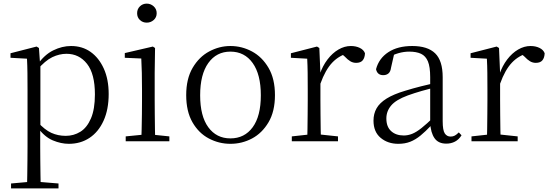

<svg xmlns="http://www.w3.org/2000/svg" viewBox="-20 -780 3033 1060"><path d="M41 260V233L153 223H182L303 233V260ZM129 260Q130 227 130.5 187.5Q131 148 131.5 106.5Q132 65 132 30V-282Q132 -334 131.5 -376.5Q131 -419 129 -456L38 -461V-486L182 -523L195 -515L201 -430L203 -425V-79L202 -70V30Q202 64 202.5 105.5Q203 147 203.5 187Q204 227 205 260ZM360 14Q317 14 271.5 -5Q226 -24 188 -76H175L187 -107Q227 -63 263.5 -46.5Q300 -30 343 -30Q387 -30 423.5 -52.5Q460 -75 482 -126Q504 -177 504 -259Q504 -372 460.5 -427.5Q417 -483 347 -483Q308 -483 269 -464.5Q230 -446 184 -393L174 -422H186Q225 -478 274 -502Q323 -526 372 -526Q434 -526 480 -493.5Q526 -461 553 -401.5Q580 -342 580 -261Q580 -176 552 -114Q524 -52 474.5 -19Q425 14 360 14Z M674 0V-27L785 -38H809L915 -27V0ZM760 0Q761 -24 762 -65Q763 -106 763.5 -150Q764 -194 764 -227V-285Q764 -335 763 -377.5Q762 -420 760 -457L669 -461V-487L824 -523L836 -515L834 -378V-227Q834 -194 834.5 -150Q835 -106 835.5 -65Q836 -24 837 0ZM790 -655Q768 -655 752.5 -669.5Q737 -684 737 -707Q737 -730 752.5 -745Q768 -760 790 -760Q812 -760 828.5 -745Q845 -730 845 -707Q845 -684 828.5 -669.5Q812 -655 790 -655Z M1252 14Q1189 14 1133 -15.5Q1077 -45 1042.5 -105Q1008 -165 1008 -255Q1008 -345 1043.5 -405.5Q1079 -466 1135 -496Q1191 -526 1252 -526Q1315 -526 1371 -496Q1427 -466 1462.5 -405.5Q1498 -345 1498 -255Q1498 -165 1462.5 -105Q1427 -45 1371.5 -15.5Q1316 14 1252 14ZM1252 -16Q1330 -16 1375 -77.5Q1420 -139 1420 -254Q1420 -369 1375 -432Q1330 -495 1252 -495Q1175 -495 1130 -432Q1085 -369 1085 -254Q1085 -139 1130 -77.5Q1175 -16 1252 -16Z M1591 0V-27L1701 -39H1733L1846 -27V0ZM1676 0Q1677 -24 1677.5 -65Q1678 -106 1678.5 -150Q1679 -194 1679 -227V-285Q1679 -337 1678.5 -378Q1678 -419 1676 -456L1586 -461V-486L1730 -523L1743 -515L1749 -375V-374V-227Q1749 -194 1749.5 -150Q1750 -106 1750.5 -65Q1751 -24 1752 0ZM1749 -318 1729 -369H1745Q1761 -416 1788 -451.5Q1815 -487 1848.5 -506.5Q1882 -526 1917 -526Q1945 -526 1966.5 -515.5Q1988 -505 1995 -486Q1994 -461 1982.5 -447Q1971 -433 1946 -433Q1929 -433 1914.5 -441.5Q1900 -450 1883 -468L1860 -488H1908Q1853 -475 1814.5 -434.5Q1776 -394 1749 -318Z M2179 14Q2121 14 2081.5 -19Q2042 -52 2042 -114Q2042 -152 2059 -182Q2076 -212 2114.5 -236Q2153 -260 2217 -279Q2259 -292 2304.5 -303.5Q2350 -315 2390 -324V-300Q2350 -290 2308.5 -278Q2267 -266 2231 -253Q2166 -229 2139.5 -197.5Q2113 -166 2113 -126Q2113 -80 2139.5 -56Q2166 -32 2209 -32Q2232 -32 2255 -41Q2278 -50 2307 -73Q2336 -96 2375 -134L2382 -88H2361Q2329 -54 2301.5 -31.5Q2274 -9 2245 2.5Q2216 14 2179 14ZM2444 13Q2400 13 2379 -17Q2358 -47 2355 -101V-105V-354Q2355 -411 2342.5 -441Q2330 -471 2304.5 -483Q2279 -495 2239 -495Q2210 -495 2180 -486.5Q2150 -478 2118 -459L2157 -486L2139 -407Q2136 -384 2124.5 -374.5Q2113 -365 2096 -365Q2063 -365 2056 -398Q2072 -458 2124 -492Q2176 -526 2256 -526Q2341 -526 2382.5 -485.5Q2424 -445 2424 -354V-111Q2424 -61 2435.5 -43.5Q2447 -26 2468 -26Q2481 -26 2491 -31.5Q2501 -37 2513 -49L2528 -33Q2513 -9 2491.5 2Q2470 13 2444 13Z M2583 0V-27L2693 -39H2725L2838 -27V0ZM2668 0Q2669 -24 2669.5 -65Q2670 -106 2670.5 -150Q2671 -194 2671 -227V-285Q2671 -337 2670.5 -378Q2670 -419 2668 -456L2578 -461V-486L2722 -523L2735 -515L2741 -375V-374V-227Q2741 -194 2741.5 -150Q2742 -106 2742.5 -65Q2743 -24 2744 0ZM2741 -318 2721 -369H2737Q2753 -416 2780 -451.5Q2807 -487 2840.5 -506.5Q2874 -526 2909 -526Q2937 -526 2958.5 -515.5Q2980 -505 2987 -486Q2986 -461 2974.5 -447Q2963 -433 2938 -433Q2921 -433 2906.5 -441.5Q2892 -450 2875 -468L2852 -488H2900Q2845 -475 2806.5 -434.5Q2768 -394 2741 -318Z"/></svg>

Font: Noto Serif KR ExtraLight Light
Style: Regular
Weight: 300
Version: Version 2.003-H1;hotconv 1.1.1;makeotfexe 2.6.0